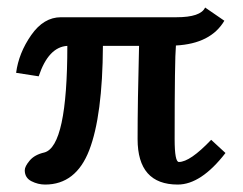

<svg xmlns="http://www.w3.org/2000/svg" viewBox="-20 -479 647 511"><path d="M449.2 -433.1H142.1Q96.2 -433.1 63 -385.5Q29.8 -337.9 22.9 -285.2L83 -275.9Q108.9 -354 159.2 -356.9Q159.2 -89.8 98.1 -73.2Q72.3 -67.4 59.1 -51.8Q45.9 -36.1 45.9 -25.9Q45.9 -5.9 63.5 3.2Q81.1 12.2 100.1 12.2Q182.1 12.2 217.5 -79.3Q252.9 -170.9 253.9 -356.9H350.1Q346.2 -206.1 346.2 -108.9Q346.2 12.2 453.1 12.2Q515.1 12.2 580.1 -71.8L542 -106.9Q485.8 -47.9 456.1 -47.9Q444.8 -47.9 444.8 -108.9Q444.8 -321.8 448.2 -357.9Q541 -362.8 577.1 -423.8L525.9 -459Q514.2 -433.1 449.2 -433.1Z"/></svg>

Font: Linux Libertine
Style: Semibold
Weight: 600
Designer: Philipp H. Poll
Foundry: Philipp H. Poll
Version: Version 5.1.2 ; ttfautohint (v0.9)